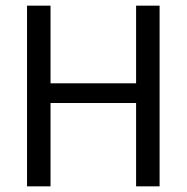

<svg xmlns="http://www.w3.org/2000/svg" viewBox="-20 -659 660 679"><path d="M158.7 0H75.6V-639H158.7ZM544.4 0H461.3V-639H544.4ZM123.1 -364.4H494.3V-294.7H123.1Z"/></svg>

Font: Anek Odia Medium
Style: Regular
Weight: 500
Designer: Yesha Goshar & Mahesh Sahu (Odia), Yesha Goshar (Latin)
Foundry: Ek Type
Version: Version 1.003